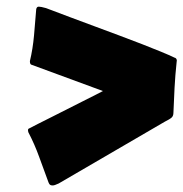

<svg xmlns="http://www.w3.org/2000/svg" viewBox="-20 -546 554 580"><path d="M68.4 -158.2Q76.7 -162.6 95 -171.9Q113.3 -181.2 136.2 -192.6Q159.2 -204.1 184.1 -216.8Q209 -229.5 231 -240.5Q252.9 -251.5 269.3 -259.8Q285.6 -268.1 291 -271L76.2 -350.1Q70.3 -350.6 70.3 -361.3Q79.1 -397.9 82.8 -439.2Q86.4 -480.5 89.4 -518.1Q90.8 -525.9 97.2 -525.9Q103.5 -525.9 119.1 -521.5Q153.3 -508.3 190.9 -494.4Q228.5 -480.5 266.4 -466.3Q304.2 -452.1 340.6 -438.7Q377 -425.3 408.7 -412.8Q440.4 -400.4 466.1 -389.9Q491.7 -379.4 507.8 -371.6Q509.3 -371.6 511.2 -369.9Q513.2 -368.2 513.7 -365.7L514.2 -362.3Q514.2 -361.8 513.9 -361.3Q513.7 -360.8 513.7 -359.9Q509.3 -318.8 507.3 -280.8Q505.4 -242.7 503.9 -205.6Q503.9 -195.8 498.5 -190.9Q493.2 -186 477.5 -178.2L157.2 8.3Q150.4 11.2 146.5 12.7Q142.6 14.2 138.7 14.2Q133.3 14.2 130.9 12Q128.4 9.8 126.5 4.9Q112.3 -33.2 98.4 -71.8Q84.5 -110.4 65.4 -147Q64.5 -149.9 64.5 -152.8Q64.5 -154.8 65.2 -156Q65.9 -157.2 68.4 -158.2Z"/></svg>

Font: Carter One
Style: Regular
Weight: 400
Designer: vernon adams
Foundry: vernon adams
Version: Version 1.000